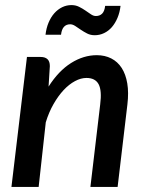

<svg xmlns="http://www.w3.org/2000/svg" viewBox="-20 -735 576 755"><path d="M171 -394.5Q210.5 -456.5 259.5 -487.2Q308.5 -518 360.5 -518Q392.5 -518 417.5 -505.2Q442.5 -492.5 458.5 -467.8Q474.5 -443 480.5 -407Q486.5 -371 481 -324.5L442.5 0H335.5L374 -324.5Q381 -379 367.8 -403.8Q354.5 -428.5 320 -428.5Q298 -428.5 274.8 -416Q251.5 -403.5 230.2 -380.8Q209 -358 190.5 -325.8Q172 -293.5 160 -254L132 0H25L86 -511H140Q157.5 -511 166.8 -502.2Q176 -493.5 176 -475ZM357 -672Q372 -672 381.5 -681.2Q391 -690.5 393.5 -712H454Q451 -686 442 -664.8Q433 -643.5 419.8 -628.2Q406.5 -613 389.2 -604.8Q372 -596.5 352.5 -596.5Q336 -596.5 322.8 -603.2Q309.5 -610 297.8 -618Q286 -626 275.8 -632.8Q265.5 -639.5 256 -639.5Q241 -639.5 231.8 -629.8Q222.5 -620 220 -598.5H159Q162 -624.5 171 -646Q180 -667.5 193.5 -682.8Q207 -698 224.2 -706.5Q241.5 -715 261 -715Q277.5 -715 291 -708.2Q304.5 -701.5 316 -693.5Q327.5 -685.5 337.5 -678.8Q347.5 -672 357 -672Z"/></svg>

Font: Lato SemiBold
Style: Italic
Weight: 600
Italic angle: -7°
Designer: Lukasz Dziedzic with Adam Twardoch and Botio Nikoltchev
Foundry: tyPoland Lukasz Dziedzic
Version: Version 2.015; 2015-08-06; http://www.latofonts.com/